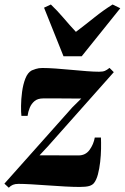

<svg xmlns="http://www.w3.org/2000/svg" viewBox="-45 -838 568 874"><path d="M325 -389.5Q311.5 -389.5 294.8 -389.5Q278 -389.5 259.2 -389.8Q240.5 -390 221.5 -390Q202.5 -390 184.8 -390Q167 -390 151.5 -390Q127 -390 112.5 -378Q98 -366 90.5 -347.8Q83 -329.5 80.5 -310.5H52.5Q50.5 -326 50.8 -356Q51 -386 55.5 -419.8Q60 -453.5 70.5 -480.5Q81 -507.5 99.5 -517.5Q105 -520 118 -524.2Q131 -528.5 148 -528.5Q174 -528.5 209 -526Q244 -523.5 280.8 -520Q317.5 -516.5 350.5 -514Q383.5 -511.5 406 -511.5Q423 -511.5 432.5 -515.5Q442 -519.5 453.5 -529L473 -509.5L174.5 -173.5L135 -131Q153.5 -131 174.8 -131Q196 -131 219.2 -130.8Q242.5 -130.5 266 -130.5Q289.5 -130.5 312.5 -130.5Q344.5 -130.5 362.8 -155.8Q381 -181 386.5 -212H414.5Q415.5 -190.5 415 -161Q414.5 -131.5 411 -100.8Q407.5 -70 400.8 -44.5Q394 -19 383 -5Q375.5 4.5 360.8 8.8Q346 13 317 13Q290.5 13 252.5 11Q214.5 9 174 6Q133.5 3 97.8 1Q62 -1 39 -1Q24 -1 13.8 3.2Q3.5 7.5 -5 16.5L-25 -2L284.5 -349.5ZM244 -582 155.5 -803 186.5 -817.5Q215 -790.5 243.8 -756.8Q272.5 -723 300.5 -693Q343.5 -725.5 384.2 -758.2Q425 -791 467.5 -817.5L502.5 -800.5L327 -582Z"/></svg>

Font: Merriweather 120pt Black
Style: Italic
Weight: 900
Italic angle: -7.8°
Version: Version 2.101